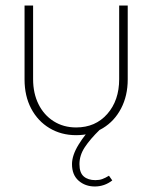

<svg xmlns="http://www.w3.org/2000/svg" viewBox="-20 -480 552 696"><path d="M256 10Q202 10 159.5 -15.5Q117 -41 93 -86.5Q69 -132 69 -192V-460H100V-193Q100 -142 119.5 -102.5Q139 -63 174.5 -40.5Q210 -18 256 -18Q326 -18 369 -67Q412 -116 412 -193V-460H443V-192Q443 -133 419 -87Q395 -41 353 -15.5Q311 10 256 10ZM324 196Q289 196 265 175Q241 154 241 115Q241 83 265 44Q289 5 320 -25L342 -10Q307 24 287.5 53.5Q268 83 268 115Q268 146 283.5 159.5Q299 173 326 173Q340 173 351 169Q362 165 375 157L387 174Q373 185 357 190.5Q341 196 324 196Z"/></svg>

Font: Outfit Thin
Style: Regular
Weight: 100
Designer: Rodrigo Fuenzalida
Foundry: fragTYPE
Version: Version 1.100;gftools[0.9.27]